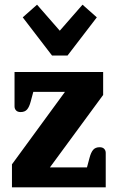

<svg xmlns="http://www.w3.org/2000/svg" viewBox="-20 -799 502 819"><path d="M77 -725 138 -779 235 -668 332 -779 393 -725 268 -562H202ZM31 -98 257 -407H122L111 -366Q105 -343 95.5 -332Q86 -321 68 -321Q55 -321 48.5 -328Q42 -335 42 -345V-492H420V-394L193 -85H351L362 -126Q368 -149 377.5 -160Q387 -171 405 -171Q418 -171 424.5 -164Q431 -157 431 -147V0H31Z"/></svg>

Font: Maitree
Style: Bold
Weight: 700
Designer: CadsonDemak Team
Foundry: CadsonDemak
Version: Version 1.002